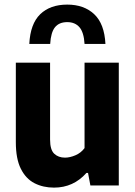

<svg xmlns="http://www.w3.org/2000/svg" viewBox="-20 -826 603 855"><path d="M220.5 9.5Q172 9.5 133.5 -10.2Q95 -30 72.8 -74.5Q50.5 -119 50.5 -193V-547H203V-204.5Q203 -159 221.5 -141.5Q240 -124 269.5 -124Q291 -124 315.8 -134.5Q340.5 -145 356.5 -166.5V-547H509V0H382.5L372 -56H365Q307 9.5 220.5 9.5ZM110.5 -630.5Q115 -720 159.2 -762.8Q203.5 -805.5 279.5 -805.5Q354 -805.5 399.5 -762.8Q445 -720 449.5 -630.5H356.5Q353.5 -682 333.8 -704.8Q314 -727.5 279.5 -727.5Q243.5 -727.5 225 -704.8Q206.5 -682 203.5 -630.5Z"/></svg>

Font: Encode Sans SmCnd
Style: Bold
Weight: 700
Width: 4
Designer: Multiple Designers
Foundry: Impallari Type
Version: Version 3.002; ttfautohint (v1.8.3) -l 8 -r 50 -G 200 -x 14 